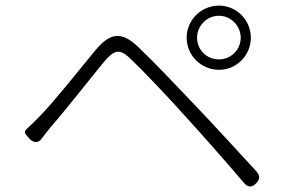

<svg xmlns="http://www.w3.org/2000/svg" viewBox="-20 -721 1020 682"><path d="M812 -642C826 -628 835 -609 835 -587C835 -544 800 -510 758 -510C714 -510 680 -544 680 -587C680 -609 689 -628 703 -642C716 -656 736 -665 758 -665C779 -665 798 -656 812 -642ZM677 -668C656 -647 643 -619 643 -587C643 -556 656 -527 676 -507C697 -486 726 -473 758 -473C820 -473 871 -524 871 -587C871 -650 820 -701 758 -701C726 -701 697 -688 677 -668ZM788 -224C746 -269 706 -313 672 -348C615 -408 526 -502 471 -554C410 -613 370 -602 321 -545C264 -476 172 -360 124 -311C105 -291 90 -277 73 -261C67 -255 67 -248 72 -243L85 -228L87 -226C100 -213 117 -214 126 -226C137 -241 150 -257 162 -272C209 -325 299 -440 350 -502C387 -545 405 -550 446 -510C491 -467 584 -369 640 -306C701 -239 779 -151 846 -72C860 -55 875 -54 890 -70C904 -84 904 -97 891 -112C859 -147 823 -186 788 -224Z"/></svg>

Font: GenSenRounded2 TW L
Style: Regular
Weight: 300
Version: Version 2.100;PS 2.1;hotconv 16.6.51;makeotf.lib2.5.65220 DE